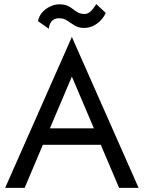

<svg xmlns="http://www.w3.org/2000/svg" viewBox="-20 -915 700 935"><path d="M147 -210H517L487 -290H177ZM330 -542 450 -260 458 -240 560 0H655L330 -735L5 0H100L204 -246L212 -264ZM165 -812 218 -775Q218 -783 222 -795Q226 -807 237 -816.5Q248 -826 268 -826Q291 -826 307.5 -814.5Q324 -803 343 -791Q362 -779 389 -779Q414 -779 435 -789.5Q456 -800 471.5 -817Q487 -834 495 -852L449 -895Q434 -871 420.5 -859Q407 -847 393 -847Q373 -847 360 -854Q347 -861 335.5 -870.5Q324 -880 308.5 -887Q293 -894 269 -894Q247 -894 224.5 -883.5Q202 -873 186 -855Q170 -837 165 -812Z"/></svg>

Font: Jost* Book
Style: Regular
Weight: 400
Version: Version 3.000